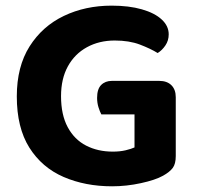

<svg xmlns="http://www.w3.org/2000/svg" viewBox="-20 -644 698 681"><path d="M603.4 -299.2V-90.5Q603.4 -62.6 592.6 -48.2Q581.7 -33.8 558.4 -20.8Q531.1 -5.5 479.9 5.6Q428.7 16.8 377.6 16.8Q282.3 16.8 205.5 -16.4Q128.7 -49.7 84.1 -120.4Q39.6 -191.2 39.6 -302.2Q39.6 -407.7 84.9 -479.4Q130.2 -551 206.4 -587.5Q282.6 -624 376 -624Q437.6 -624 483.2 -610.9Q528.9 -597.8 553.6 -574.8Q578.4 -551.9 578.4 -522.2Q578.4 -500.1 566.6 -482.8Q554.8 -465.4 539.2 -455.9Q513.8 -471.6 476 -486Q438.2 -500.3 387.1 -500.3Q331.7 -500.3 288.3 -476.5Q244.9 -452.7 220.7 -408.6Q196.5 -364.5 196.5 -303Q196.5 -236.8 220.2 -192.9Q243.8 -149 285.4 -127.6Q327 -106.2 380.1 -106.2Q405.5 -106.2 425.7 -111Q445.9 -115.9 457.1 -121.1V-238.2H339.5Q334.2 -247.8 329.3 -263.5Q324.4 -279.2 324.4 -296.8Q324.4 -328.2 338.9 -342.7Q353.4 -357.1 376.7 -357.1H545.2Q572.4 -357.1 587.9 -341.8Q603.4 -326.5 603.4 -299.2Z"/></svg>

Font: Baloo Bhaijaan 2
Style: Regular
Weight: 400
Designer: Sanskriti Dholi, Noopur Datye and Ek Type
Foundry: Ek Type
Version: Version 1.701